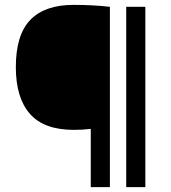

<svg xmlns="http://www.w3.org/2000/svg" viewBox="-20 -768 702 788"><path d="M352.5 0V-239Q319.5 -235 283 -235Q160.5 -235 102.8 -300.8Q45 -366.5 45 -492.5Q45 -625 104.5 -686.5Q164 -748 282 -748Q321.5 -748 359.5 -746Q397.5 -744 431 -740V0ZM498 0V-740H576.5V0Z"/></svg>

Font: Encode Sans Semi Expanded Medium
Style: Regular
Weight: 500
Width: 6
Designer: Multiple Designers
Foundry: Impallari Type
Version: Version 3.000; ttfautohint (v1.8.3) -l 8 -r 50 -G 200 -x 14 